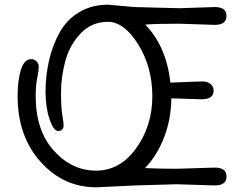

<svg xmlns="http://www.w3.org/2000/svg" viewBox="-20 -785 1030 818"><path d="M558 5 390 13Q250 13 152.5 -96Q55 -205 55 -376Q55 -442 69 -487.5Q83 -533 113 -533Q127 -533 136 -523.5Q145 -514 145 -499.5Q145 -485 138.5 -452Q132 -419 132 -376Q132 -229 209 -143.5Q286 -58 389 -58Q492 -58 560.5 -154Q629 -250 629 -374.5Q629 -499 569 -595.5Q509 -692 439.5 -692Q370 -692 323 -642Q276 -592 258 -524Q240 -456 240 -391Q240 -326 245.5 -294Q251 -262 251 -252Q251 -227 228 -227Q208 -227 191 -277.5Q174 -328 174 -395Q174 -462 189 -527.5Q204 -593 234.5 -647.5Q265 -702 318 -733.5Q371 -765 441 -765L552 -755L745 -750L895 -755Q945 -755 945 -717Q945 -679 895 -679L745 -684Q632 -684 599 -680Q689 -587 706 -433Q826 -438 844.5 -438Q863 -438 876.5 -427.5Q890 -417 890 -399Q890 -362 840 -362Q838 -362 710 -366Q709 -277 679 -199.5Q649 -122 598 -69Q651 -66 733 -66L895 -71Q945 -71 945 -33Q945 5 895 5L733 0Z"/></svg>

Font: Delius Swash Caps
Style: Regular
Weight: 400
Designer: Natalia Raices
Foundry: Natalia Raices
Version: Version 1.002